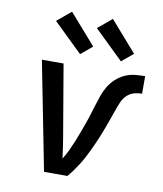

<svg xmlns="http://www.w3.org/2000/svg" viewBox="-85 -837 771 907"><g transform="rotate(10 300.0 -384.0)"><path d="M300 0H188L86 -520H190L249 -173Q253 -149 256.5 -125Q260 -101 263 -77Q277 -99 287.5 -121.5Q298 -144 307.5 -167Q317 -190 325.5 -213.5Q334 -237 342.5 -260Q351 -283 358 -306.5Q365 -330 372.5 -353.5Q380 -377 388 -400.5Q396 -424 409.5 -446Q423 -468 442.5 -485.5Q462 -503 485 -513Q508 -523 532.5 -525.5Q557 -528 580 -528V-444Q562 -444 543 -439Q524 -434 509 -420Q494 -406 486 -388Q478 -370 471.5 -351.5Q465 -333 458.5 -314.5Q452 -296 445.5 -278Q439 -260 432 -242Q425 -224 417.5 -205.5Q410 -187 402 -169.5Q394 -152 385.5 -134Q377 -116 367.5 -98.5Q358 -81 347 -64Q336 -47 324.5 -31Q313 -15 300 0ZM455 -577 316 -712 383 -768 510 -623ZM259 -577 120 -712 187 -768 314 -623Z"/></g></svg>

Font: Iosevka Md Ex Obl
Style: Regular
Weight: 500
Width: 7
Italic angle: -9°
Monospace: yes
Designer: Belleve Invis
Foundry: Belleve Invis
Version: Version 32.5.0; ttfautohint (v1.8.4)